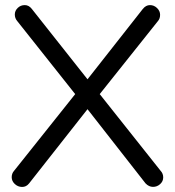

<svg xmlns="http://www.w3.org/2000/svg" viewBox="-20 -729 686 753"><path d="M550.8 -9.8 323.2 -300.8 94.2 -9.8Q83 4.4 66.4 4.2Q49.8 3.9 37.8 -7.6Q25.9 -19 25.9 -33.9Q25.9 -48.8 35.2 -59.1L274.9 -359.9L47.9 -646Q38.1 -657.2 38.1 -672.1Q38.1 -687 49.6 -698Q61 -709 77.1 -709Q93.3 -709 105 -693.8L323.2 -418L540 -693.8Q552.2 -709 568.1 -709Q584 -709 595.9 -697.5Q607.9 -686 607.9 -670.9Q607.9 -655.8 599.1 -646L371.1 -359.9L609.9 -59.1Q620.1 -48.3 620.1 -33.2Q620.1 -18.1 608.2 -7.1Q596.2 3.9 580.1 3.9Q564 3.9 550.8 -9.8Z"/></svg>

Font: Nunito-Regular
Style: Regular
Weight: 400
Designer: Vernon Adams
Foundry: newtypography
Version: Version 3.000